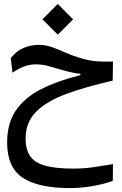

<svg xmlns="http://www.w3.org/2000/svg" viewBox="-20 -653 626 985"><path d="M340.8 312Q176.3 312 96.4 258.8Q16.6 205.6 16.6 77.6Q16.6 -21.5 62.3 -87.6Q107.9 -153.8 192.4 -196.3Q276.9 -238.8 392.6 -267.6V-274.4Q371.1 -276.4 347.9 -281.5Q324.7 -286.6 297.4 -294.4Q258.8 -305.7 228.3 -314.2Q197.8 -322.8 164.1 -322.8Q129.9 -322.8 99.9 -310.5Q69.8 -298.3 43.9 -279.8L35.2 -354.5Q64 -392.1 101.8 -407.5Q139.6 -422.9 177.7 -422.9Q213.9 -422.9 245.6 -411.6Q277.3 -400.4 312 -384.8Q346.2 -369.1 391.1 -355.5Q421.9 -346.2 446.8 -342Q471.7 -337.9 498 -337.4Q511.2 -336.9 526.9 -336.9Q542 -336.9 559.6 -337.4L558.1 -239.3Q418.5 -207.5 318.4 -170.4Q218.3 -133.3 164.8 -79.1Q111.3 -24.9 111.3 58.1Q111.3 111.8 133.3 146Q155.3 180.2 208.7 196Q262.2 211.9 355.5 211.9Q415 211.9 466.8 203.6Q518.6 195.3 559.6 189L558.6 274.4Q536.6 283.7 501.2 292.2Q465.8 300.8 424.1 306.4Q382.3 312 340.8 312ZM276.4 -475.1 197.8 -553.7 276.4 -632.8 355 -553.7Z"/></svg>

Font: CaskaydiaMono NF
Style: Regular
Weight: 400
Designer: Aaron Bell
Foundry: Saja Typeworks
Version: Version 2111.001; ttfautohint (v1.8.4);Nerd Fonts 3.1.1